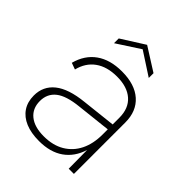

<svg xmlns="http://www.w3.org/2000/svg" viewBox="-195 -794 914 914"><g transform="rotate(45 262.5 -337.0)"><path d="M379 -575 262 -651 145 -575V-607L262 -681L379 -607ZM415 0 414 -125Q394 -61 345.5 -27Q297 7 222 7Q168 7 130 -9Q92 -25 71.5 -55.5Q51 -86 51 -129Q51 -192 98.5 -230Q146 -268 243 -278L414 -297V-342Q414 -405 375.5 -439Q337 -473 268 -473Q201 -473 158.5 -442.5Q116 -412 102 -355L69 -367Q87 -435 137.5 -471Q188 -507 267 -507Q354 -507 402 -464.5Q450 -422 450 -346V0ZM414 -264 242 -245Q162 -237 126 -208.5Q90 -180 90 -131Q90 -81 124.5 -53Q159 -25 222 -25Q283 -25 326 -50.5Q369 -76 391.5 -121.5Q414 -167 414 -229Z"/></g></svg>

Font: Albert Sans ExtraLight
Style: Regular
Weight: 250
Designer: Andreas Rasmussen
Foundry: a.Foundry
Version: Version 1.025